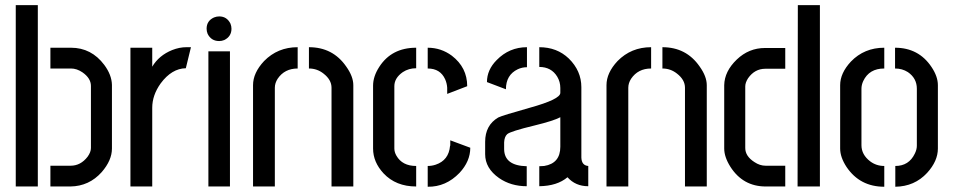

<svg xmlns="http://www.w3.org/2000/svg" viewBox="-20 -710 3628 731"><path d="M40 0V-690.4H124V0ZM171.9 0V-79.1H249Q287.1 -79.1 313.5 -113.3Q326.2 -130.9 326.2 -146.5V-382.8Q326.2 -412.1 293.9 -434.6Q272.5 -449.2 250 -449.2H171.9V-528.3H250Q328.1 -528.3 377 -462.9Q405.3 -424.8 406.2 -386.7V-144.5Q406.2 -99.6 367.2 -54.7Q319.3 -1 248 0Z M476.6 0V-528.3H559.6V-456.1Q585 -499 635.7 -519.5Q663.1 -530.3 689.5 -530.3H707L687.5 -450.2Q633.8 -449.2 591.8 -392.6Q559.6 -347.7 559.6 -299.8V0Z M766.6 -600.6Q766.6 -630.9 794.9 -643.6Q804.7 -647.5 814.5 -647.5Q843.8 -647.5 857.4 -620.1Q861.3 -610.4 861.3 -600.6Q861.3 -571.3 834 -557.6Q824.2 -553.7 814.5 -553.7Q784.2 -553.7 770.5 -581.1Q766.6 -590.8 766.6 -600.6ZM773.4 0V-514.6H855.5V0Z M943.4 0V-385.7Q943.4 -432.6 985.4 -477.5Q1037.1 -530.3 1113.3 -530.3V-449.2Q1063.5 -449.2 1037.1 -410.2Q1026.4 -393.6 1026.4 -376V0ZM1156.2 -449.2V-530.3Q1247.1 -530.3 1297.9 -457Q1325.2 -418.9 1325.2 -385.7V0H1242.2V-376Q1242.2 -406.2 1211.9 -429.7Q1187.5 -449.2 1156.2 -449.2Z M1400.4 -144.5Q1400.4 -92.8 1440.4 -49.8Q1487.3 0 1564.5 0V-78.1Q1511.7 -78.1 1489.3 -117.2Q1481.4 -130.9 1481.4 -144.5V-381.8Q1481.4 -413.1 1513.7 -435.5Q1536.1 -450.2 1564.5 -450.2V-528.3Q1470.7 -528.3 1423.8 -455.1Q1400.4 -418.9 1400.4 -383.8ZM1608.4 -449.2Q1656.2 -449.2 1674.8 -408.2Q1681.6 -392.6 1682.6 -376V-352.5L1758.8 -381.8Q1758.8 -453.1 1700.2 -498Q1659.2 -528.3 1608.4 -528.3ZM1608.4 1Q1677.7 2 1729.5 -51.8Q1770.5 -95.7 1770.5 -147.5L1694.3 -175.8Q1694.3 -174.8 1694.3 -173.8Q1694.3 -172.9 1694.3 -169.9Q1694.3 -167 1694.3 -165Q1694.3 -163.1 1694.3 -160.6Q1694.3 -158.2 1694.3 -156.2L1693.4 -154.3Q1688.5 -99.6 1638.7 -83Q1624 -78.1 1608.4 -78.1Z M1827.1 -123Q1827.1 -69.3 1879.9 -32.2Q1924.8 -1 1985.4 -1V-77.1Q1900.4 -79.1 1899.4 -141.6V-168Q1900.4 -189.5 1911.1 -199.2Q1922.9 -210 2015.6 -232.4Q2087.9 -250 2113.3 -263.7V-151.4Q2113.3 -87.9 2051.8 -78.1Q2042 -77.1 2033.2 -77.1V-1Q2101.6 -2 2140.6 -35.2Q2170.9 -1 2219.7 -1V-78.1Q2194.3 -80.1 2193.4 -110.4V-377.9Q2193.4 -440.4 2145.5 -487.3Q2100.6 -530.3 2033.2 -530.3V-455.1Q2079.1 -455.1 2101.6 -418Q2113.3 -398.4 2113.3 -375V-356.4Q2113.3 -332 1997.1 -299.8Q1892.6 -270.5 1877 -262.7Q1827.1 -233.4 1827.1 -169.9ZM1834 -397.5 1906.2 -370.1Q1906.2 -424.8 1951.2 -446.3Q1967.8 -454.1 1986.3 -454.1V-530.3Q1918.9 -530.3 1871.1 -481.4Q1834 -444.3 1834 -397.5Z M2289.1 0V-385.7Q2289.1 -432.6 2331.1 -477.5Q2382.8 -530.3 2459 -530.3V-449.2Q2409.2 -449.2 2382.8 -410.2Q2372.1 -393.6 2372.1 -376V0ZM2502 -449.2V-530.3Q2592.8 -530.3 2643.6 -457Q2670.9 -418.9 2670.9 -385.7V0H2587.9V-376Q2587.9 -406.2 2557.6 -429.7Q2533.2 -449.2 2502 -449.2Z M2737.3 -144.5V-385.7Q2738.3 -438.5 2785.2 -483.4Q2831.1 -527.3 2892.6 -527.3H2969.7V-448.2H2893.6Q2853.5 -448.2 2828.1 -412.1Q2817.4 -395.5 2817.4 -380.9V-146.5Q2817.4 -115.2 2852.5 -92.8Q2873 -79.1 2894.5 -79.1H2969.7V0H2895.5Q2808.6 0 2760.7 -75.2Q2737.3 -112.3 2737.3 -144.5ZM3016.6 0 3017.6 -690.4H3101.6V0Z M3178.7 -144.5V-385.7Q3178.7 -431.6 3219.7 -475.6Q3270.5 -528.3 3346.7 -528.3V-449.2Q3289.1 -449.2 3266.6 -401.4Q3259.8 -386.7 3259.8 -372.1V-157.2Q3259.8 -121.1 3293 -95.7Q3316.4 -78.1 3346.7 -78.1V1Q3253.9 1 3203.1 -74.2Q3178.7 -111.3 3178.7 -144.5ZM3388.7 1V-78.1Q3440.4 -78.1 3462.9 -125Q3470.7 -140.6 3470.7 -155.3V-372.1Q3470.7 -412.1 3436.5 -435.5Q3415 -449.2 3387.7 -449.2V-528.3Q3477.5 -528.3 3526.4 -455.1Q3550.8 -418.9 3550.8 -385.7V-144.5Q3550.8 -96.7 3509.8 -51.8Q3461.9 0 3388.7 1Z"/></svg>

Font: Post No Bills Colombo SemiBold
Style: Regular
Weight: 600
Designer: Kosala Senevirathne, Siva Puranthara, Lasantha Premarathna, Tharique Azeez
Foundry: Mooniak
Version: Version 1.220 ; ttfautohint (v1.6)